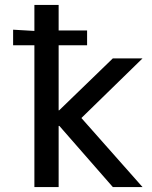

<svg xmlns="http://www.w3.org/2000/svg" viewBox="-20 -756 613 776"><path d="M217 -736V-633H332V-573H217V-310H219L436 -520H556L309 -279L556 0H436L220 -247H217V0H119V-573H33V-636L119 -631V-736Z"/></svg>

Font: Non Bureau
Style: Regular
Weight: 400
Designer: Jona Saucedo
Foundry: Non Foundry
Version: Version 1.000; ttfautohint (v1.8.4)